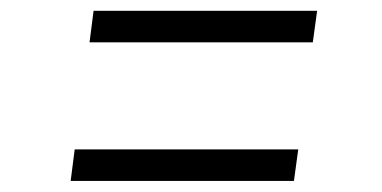

<svg xmlns="http://www.w3.org/2000/svg" viewBox="-20 -475 709 356"><path d="M153.5 -455H568L560 -396.5H146ZM118.5 -198H533L525 -139.5H111Z"/></svg>

Font: Merriweather 96pt
Style: Bold Italic
Weight: 700
Italic angle: -7.8°
Version: Version 2.101